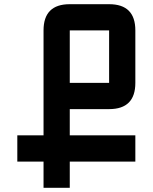

<svg xmlns="http://www.w3.org/2000/svg" viewBox="-20 -895 728 915"><path d="M312.5 -750V-500H500V-750ZM187.5 -750Q187.5 -875 312.5 -875H500Q625 -875 625 -750V-500Q625 -375 500 -375H312.5V-250H625V-125H312.5V0H187.5V-125H62.5V-250H187.5Z"/></svg>

Font: Oldtimer
Style: Regular
Weight: 400
Designer: GGBotNet
Foundry: GGBotNet
Version: 1.00